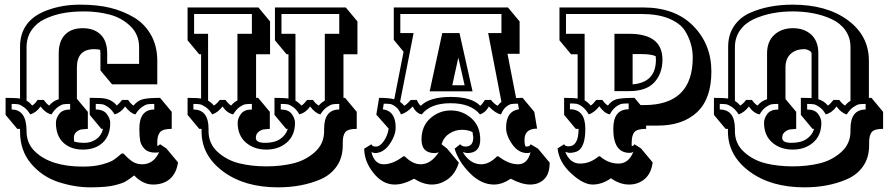

<svg xmlns="http://www.w3.org/2000/svg" viewBox="-20 -732 3818 824"><path d="M481 -279Q491 -287 504 -303H530Q542 -285 553 -279Q571 -301 594.5 -306.5Q618 -312 667 -312L717 -252V-179Q679 -179 667 -165Q655 -151 655 -122V-106Q662 -107 667 -113L694 -95L744 -35Q737 12 709 36Q681 60 637 60Q593 60 556 21Q532 39 518.5 47Q505 55 470 63.5Q435 72 368 72Q301 72 231.5 49.5Q162 27 114 -29Q66 -85 66 -168V-179H54L4 -239V-312Q48 -312 66 -309V-531Q66 -648 188 -690Q250 -712 324 -712Q398 -712 453 -698.5Q508 -685 554.5 -657.5Q601 -630 628 -582Q655 -534 655 -471V-370H461L411 -430V-502L410 -518Q401 -521 384 -521Q310 -521 310 -442V-308L357 -252V-179Q340 -178 329.5 -176.5Q319 -175 308 -166Q297 -157 297 -140L298 -125Q314 -119 342.5 -119Q371 -119 393.5 -135Q416 -151 422 -179H415L365 -239V-312Q399 -312 415 -311Q459 -308 481 -279ZM118 -279Q130 -286 141 -303H168Q181 -285 191 -279Q209 -300 232 -306V-503Q232 -555 259 -583Q286 -611 335 -611Q384 -611 412 -583.5Q440 -556 440 -503V-458H577V-529Q577 -584 539.5 -620Q502 -656 450 -669.5Q398 -683 343 -683Q288 -683 247.5 -675Q207 -667 171.5 -650Q136 -633 115 -602Q94 -571 94 -529V-300Q108 -292 118 -279ZM220 -205Q220 -224 234 -243Q248 -262 281 -262V-286Q262 -286 252.5 -284.5Q243 -283 228.5 -272.5Q214 -262 201 -241Q176 -246 154 -275Q136 -249 110 -241Q97 -262 82 -272.5Q67 -283 57.5 -284.5Q48 -286 30 -286V-262Q94 -262 94 -169Q94 -115 132 -80Q199 -17 336 -17Q384 -17 418.5 -26.5Q453 -36 466.5 -45Q480 -54 502 -73H510Q532 -49 549.5 -38Q567 -27 590 -27Q639 -27 663 -79Q657 -77 646 -77Q616 -77 600.5 -93Q585 -109 581.5 -128Q578 -147 578 -179Q578 -262 642 -262V-286Q624 -286 614 -284.5Q604 -283 589 -272.5Q574 -262 561 -241Q539 -246 517 -275Q499 -249 472 -241Q459 -262 444 -272.5Q429 -283 419 -284.5Q409 -286 391 -286V-262Q424 -262 438.5 -242.5Q453 -223 453 -205Q453 -150 421 -120Q389 -90 336 -90Q283 -90 251.5 -120Q220 -150 220 -205Z M1514 -499H1454V-312H1461L1511 -252V-179Q1473 -179 1462 -165Q1451 -151 1451 -121V-108Q1451 -56 1425.5 -19Q1400 18 1357 37Q1276 72 1173 72Q1029 72 937 3.5Q845 -65 845 -168V-179H835L785 -239V-312Q826 -312 843 -309V-499H835L785 -559V-700H1089L1139 -640V-499H1079V-312H1088L1138 -252V-179Q1121 -178 1111 -176.5Q1101 -175 1089.5 -166Q1078 -157 1078 -140Q1078 -119 1118 -119Q1158 -119 1182.5 -135.5Q1207 -152 1215 -179H1208L1158 -239V-312Q1201 -312 1218 -309V-499H1210L1160 -559V-700H1464L1514 -640ZM1371 -169V-179Q1371 -262 1436 -262V-286Q1418 -286 1408.5 -284.5Q1399 -283 1383.5 -272.5Q1368 -262 1355 -241Q1333 -246 1311 -275Q1293 -249 1265 -241Q1253 -262 1238 -272.5Q1223 -283 1213 -284.5Q1203 -286 1185 -286V-262Q1218 -262 1232 -243Q1246 -224 1246 -205Q1246 -151 1211 -120.5Q1176 -90 1123 -90Q1070 -90 1035 -120.5Q1000 -151 1000 -205Q1000 -224 1014 -243Q1028 -262 1061 -262V-286Q1043 -286 1033 -284.5Q1023 -283 1008 -272.5Q993 -262 981 -241Q955 -246 935 -275Q915 -249 891 -241Q878 -262 862.5 -272.5Q847 -283 837.5 -284.5Q828 -286 810 -286V-262Q875 -262 875 -179V-169Q875 -115 914.5 -79.5Q954 -44 1007 -31Q1060 -18 1123 -18Q1186 -18 1239 -31Q1292 -44 1331.5 -79.5Q1371 -115 1371 -169ZM1274 -279Q1284 -285 1298 -303H1323Q1336 -285 1348 -279Q1359 -292 1374 -300V-587H1436V-672H1188V-587H1248V-300Q1262 -292 1274 -279ZM898 -279Q910 -286 923 -303H948Q961 -285 972 -279Q983 -293 999 -301V-587H1061V-672H813V-587H873V-300Q886 -293 898 -279Z M1670 -700H2160L2210 -640V-501H2158L2195 -311Q2204 -312 2223 -312L2273 -252L2285 -180Q2231 -180 2231 -132Q2231 -103 2238 -103Q2255 -103 2257 -113L2289 -94L2339 -34Q2339 14 2315.5 37Q2292 60 2255.5 60Q2219 60 2172 35Q2135 60 2100 60Q2045 60 1996.5 11Q1948 -38 1931 -94L1955 -113Q1963 -103 1978 -103Q2011 -103 2011 -142L2008 -165Q1989 -175 1961.5 -175Q1934 -175 1909 -159Q1884 -143 1875 -113L1899 -94L1949 -34Q1935 13 1902.5 36.5Q1870 60 1833.5 60Q1797 60 1757 35Q1712 60 1674 60Q1622 60 1582.5 10Q1543 -40 1543 -94L1574 -113Q1576 -103 1593.5 -103Q1611 -103 1627.5 -127Q1644 -151 1648 -180L1595 -240L1607 -312Q1650 -312 1672 -306L1712 -510L1670 -561ZM2041 -278Q2050 -285 2061 -303H2087Q2103 -284 2116 -278Q2120 -285 2132 -295L2075 -590H2132V-672H1698V-590H1755L1697 -295Q1709 -286 1715 -278Q1727 -285 1743 -303H1769Q1777 -284 1786 -278Q1824 -316 1914.5 -316Q2005 -316 2041 -278ZM2119 -61Q2163 -27 2203.5 -27Q2244 -27 2257 -79Q2252 -75 2243 -75Q2205 -75 2178.5 -112.5Q2152 -150 2152 -184Q2152 -255 2207 -263L2203 -287Q2184 -287 2174.5 -285.5Q2165 -284 2152 -273.5Q2139 -263 2130 -241Q2107 -245 2078 -275Q2071 -262 2061.5 -253.5Q2052 -245 2040 -241Q2001 -289 1914 -289Q1827 -289 1790 -241Q1767 -245 1751 -275Q1727 -249 1701 -241Q1692 -263 1678.5 -273.5Q1665 -284 1655 -285.5Q1645 -287 1627 -287L1623 -263Q1651 -259 1664.5 -239.5Q1678 -220 1678 -185Q1678 -150 1651.5 -112.5Q1625 -75 1588 -75L1574 -79Q1587 -27 1626.5 -27Q1666 -27 1711 -61H1717Q1751 -27 1785 -27Q1830 -27 1863 -79Q1855 -75 1845 -75Q1789 -75 1789 -133Q1789 -191 1827 -224.5Q1865 -258 1915 -258Q1965 -258 2003 -224.5Q2041 -191 2041 -133Q2041 -75 1985 -75L1966 -79Q1998 -27 2045 -27Q2080 -27 2113 -61ZM1824 -340 1878 -590H1952L2008 -340ZM1947 -485 1921 -366H1974Z M2803 -193H2753V-179Q2714 -179 2702.5 -165Q2691 -151 2691 -120V-105Q2698 -105 2703 -113L2731 -95L2781 -35Q2775 12 2747 36Q2719 60 2679.5 60Q2640 60 2602 33Q2564 60 2523.5 60Q2483 60 2431 12Q2379 -36 2373 -95L2401 -113Q2405 -104 2420 -104Q2463 -104 2463 -179H2451L2401 -239V-312Q2442 -312 2459 -309V-499H2431L2381 -559V-700H2740Q2877 -700 2955 -621Q3033 -542 3033 -425Q3033 -308 2971.5 -250.5Q2910 -193 2803 -193ZM2515 -279Q2525 -285 2539 -303H2565Q2578 -285 2589 -279Q2606 -302 2629.5 -307Q2653 -312 2703 -312L2729 -281H2744Q2953 -281 2953 -485Q2953 -547 2919 -601Q2898 -633 2850.5 -652.5Q2803 -672 2733 -672H2409V-587H2489V-301Q2503 -294 2515 -279ZM2617 -587H2680Q2823 -587 2823 -476Q2823 -417 2788.5 -379Q2754 -341 2681 -341H2617ZM2555 -61Q2591 -30 2634.5 -30Q2678 -30 2698 -80Q2691 -76 2682 -76Q2612 -76 2612 -179Q2612 -263 2678 -263V-288Q2659 -288 2649 -286.5Q2639 -285 2624 -274Q2609 -263 2597 -241Q2573 -246 2552 -276Q2531 -249 2507 -241Q2494 -263 2479 -274Q2464 -285 2454 -286.5Q2444 -288 2426 -288V-263Q2492 -263 2492 -179Q2492 -103 2460 -84Q2445 -76 2422 -76L2406 -80Q2426 -30 2469.5 -30Q2513 -30 2549 -61ZM2727 -500H2695V-370Q2795 -378 2795 -476L2794 -491Q2775 -500 2727 -500Z M3432 72Q3288 72 3196 3.5Q3104 -65 3104 -168V-179H3094L3044 -239V-312Q3088 -312 3105 -309V-531Q3105 -583 3130.5 -620.5Q3156 -658 3199 -677Q3278 -712 3382 -712Q3528 -712 3618.5 -645.5Q3709 -579 3709 -471V-312H3720L3770 -252V-179Q3732 -179 3721 -165Q3710 -151 3710 -121V-108Q3710 -56 3684.5 -19Q3659 18 3615 37Q3535 72 3432 72ZM3157 -279Q3169 -286 3182 -303H3207Q3220 -285 3231 -279Q3249 -300 3272 -306V-503Q3272 -554 3303 -582.5Q3334 -611 3383 -611Q3432 -611 3462 -583Q3492 -555 3492 -503V-306Q3515 -300 3533 -279Q3543 -285 3557 -303H3582Q3595 -285 3607 -279Q3617 -292 3630 -299V-529Q3630 -571 3608 -602Q3586 -633 3549 -650Q3512 -667 3470 -675Q3428 -683 3382 -683Q3336 -683 3294.5 -675Q3253 -667 3215.5 -650Q3178 -633 3156 -602Q3134 -571 3134 -529V-299Q3148 -290 3157 -279ZM3630 -169V-179Q3630 -262 3695 -262V-286Q3677 -286 3667.5 -284.5Q3658 -283 3642.5 -272.5Q3627 -262 3614 -241Q3592 -246 3570 -275Q3552 -249 3524 -241Q3512 -262 3497 -272.5Q3482 -283 3472 -284.5Q3462 -286 3444 -286V-262Q3477 -262 3491 -243Q3505 -224 3505 -205Q3505 -151 3470 -120.5Q3435 -90 3382 -90Q3329 -90 3294 -120.5Q3259 -151 3259 -205Q3259 -224 3273 -243Q3287 -262 3320 -262V-286Q3302 -286 3292 -284.5Q3282 -283 3267 -272.5Q3252 -262 3240 -241Q3214 -246 3194 -275Q3174 -249 3150 -241Q3137 -262 3121.5 -272.5Q3106 -283 3096.5 -284.5Q3087 -286 3069 -286V-262Q3134 -262 3134 -179V-169Q3134 -115 3173.5 -79.5Q3213 -44 3266 -31Q3319 -18 3382 -18Q3445 -18 3498 -31Q3551 -44 3590.5 -79.5Q3630 -115 3630 -169ZM3351 -442V-307L3397 -252V-179Q3380 -178 3370 -176.5Q3360 -175 3348.5 -166Q3337 -157 3337 -140Q3337 -119 3377 -119Q3417 -119 3441.5 -135.5Q3466 -152 3474 -179H3467L3417 -239V-312Q3449 -312 3463 -311V-502Q3463 -510 3452 -515.5Q3441 -521 3432 -521Q3395 -521 3373 -500.5Q3351 -480 3351 -442Z"/></svg>

Font: Ewert
Style: Regular
Weight: 400
Designer: Johan Kallas, Mihkel Virkus
Foundry: Johan Kallas, Mihkel Virkus
Version: Version 1.001